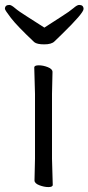

<svg xmlns="http://www.w3.org/2000/svg" viewBox="-45 -749 359 779"><path d="M94 -578Q24 -644 -0.5 -676Q-25 -708 -25 -713Q-25 -729 -7 -729Q1 -729 16 -716Q31 -703 65.5 -681.5Q100 -660 135 -637Q170 -660 204 -681.5Q238 -703 253 -716Q268 -729 276 -729Q294 -729 294 -712.5Q294 -696 208 -612Q188 -593 176 -581Q164 -569 134.5 -569Q105 -569 94 -578ZM169 1Q169 10 151.5 10Q134 10 114.5 2.5Q95 -5 95 -17L97 -105V-368L94 -475Q94 -484 112 -484Q130 -484 149 -476.5Q168 -469 168 -457L166 -368V-105Z"/></svg>

Font: LXGW WenKai TC
Style: Regular
Weight: 400
Designer: LXGW / Fontworks Inc.
Foundry: LXGW / Fontworks Inc.
Version: Version 1.330